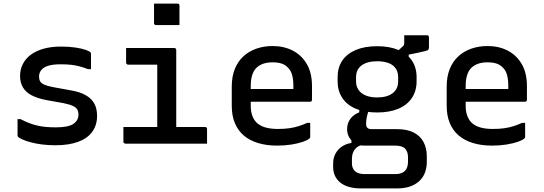

<svg xmlns="http://www.w3.org/2000/svg" viewBox="-20 -802 3040 1072"><path d="M292 -91Q362 -91 390 -110.5Q418 -130 418 -162Q418 -179 411.5 -190.5Q405 -202 387 -210.5Q369 -219 335 -226L235 -244Q186 -254 154.5 -271Q123 -288 107.5 -315Q92 -342 92 -378Q92 -414 107.5 -444.5Q123 -475 152 -496.5Q181 -518 223.5 -530Q266 -542 321 -542Q367 -542 402 -536.5Q437 -531 458.5 -523.5Q480 -516 485 -510Q486 -509 486.5 -507.5Q487 -506 487.5 -505Q488 -504 488 -501Q488 -480 488 -458.5Q488 -437 488 -416H471Q445 -426 422 -432Q399 -438 374.5 -440.5Q350 -443 317 -443Q276 -443 250 -435Q224 -427 211 -411.5Q198 -396 198 -374Q198 -359 204 -348Q210 -337 227 -329.5Q244 -322 274 -316L373 -298Q427 -289 459.5 -270Q492 -251 507 -223Q522 -195 522 -155Q522 -103 495 -66Q468 -29 416 -10Q364 9 290 9Q249 9 214 4.5Q179 0 151.5 -7.5Q124 -15 106 -23Q88 -31 81 -38Q80 -40 79 -41.5Q78 -43 78 -45Q78 -68 78 -91Q78 -114 78 -137H95Q117 -125 138.5 -116.5Q160 -108 183.5 -102Q207 -96 233.5 -93.5Q260 -91 292 -91Z M858 -63V-110Q858 -130 858 -150.5Q858 -171 858 -192Q858 -217 858 -242Q858 -267 858 -291.5Q858 -316 858 -341Q858 -366 858 -391Q858 -416 858 -441H841Q816 -441 792.5 -441Q769 -441 744.5 -441Q720 -441 695 -441Q692 -441 689.5 -442.5Q687 -444 685.5 -446.5Q684 -449 684 -452Q684 -472 684 -492.5Q684 -513 684 -534Q729 -534 774 -534Q819 -534 863.5 -534Q908 -534 953 -534Q957 -534 959 -532.5Q961 -531 962.5 -529Q964 -527 964 -523Q964 -475 964 -427.5Q964 -380 964 -333.5Q964 -287 964 -241Q964 -195 964 -150.5Q964 -106 964 -63ZM669 -93H1124Q1129 -93 1131 -91.5Q1133 -90 1134.5 -88Q1136 -86 1136 -82Q1136 -68 1136 -55Q1136 -42 1136 -28Q1136 -14 1136 0H680Q677 0 674.5 -1.5Q672 -3 670.5 -5Q669 -7 669 -11Q669 -25 669 -39Q669 -53 669 -66Q669 -79 669 -93ZM840 -782Q856 -782 872.5 -782Q889 -782 905.5 -782Q922 -782 938.5 -782Q955 -782 971 -782Q976 -782 979 -779Q982 -776 982 -771V-662Q966 -662 949.5 -662Q933 -662 916.5 -662Q900 -662 883.5 -662Q867 -662 851 -662Q846 -662 843 -665Q840 -668 840 -673Z M1502 -545Q1565 -545 1614.5 -519.5Q1664 -494 1693 -444.5Q1722 -395 1722 -321V-244Q1722 -241 1720.5 -238.5Q1719 -236 1717 -235Q1715 -234 1711 -234H1461Q1445 -234 1428 -234Q1411 -234 1394 -234H1360L1351 -305H1618Q1618 -310 1618 -314.5Q1618 -319 1618 -323Q1618 -359 1610.5 -385Q1603 -411 1586 -426Q1572 -441 1551 -447.5Q1530 -454 1502 -454Q1443 -454 1411.5 -423Q1380 -392 1380 -321V-211Q1380 -181 1388 -158Q1396 -135 1411 -119Q1430 -100 1460 -91Q1490 -82 1531 -82Q1568 -82 1595.5 -86Q1623 -90 1647 -97.5Q1671 -105 1695 -116H1712Q1712 -97 1712 -77Q1712 -57 1712 -37Q1712 -35 1711 -33Q1710 -31 1708 -29Q1699 -20 1672 -10.5Q1645 -1 1607.5 5Q1570 11 1527 11Q1468 11 1420.5 -3.5Q1373 -18 1340.5 -46Q1308 -74 1291 -115.5Q1274 -157 1274 -211V-319Q1274 -374 1291 -416.5Q1308 -459 1339 -487.5Q1370 -516 1412 -530.5Q1454 -545 1502 -545Z M2187 -505 2231 -545Q2235 -549 2236 -553Q2237 -557 2237 -564Q2237 -586 2237 -592.5Q2237 -599 2237 -605Q2265 -605 2300.5 -605Q2336 -605 2364 -605Q2369 -605 2372 -602Q2375 -599 2375 -594V-538Q2375 -529 2371.5 -524.5Q2368 -520 2354.5 -517Q2341 -514 2311 -507L2262 -497V-466ZM2086 -544Q2155 -544 2204.5 -523Q2254 -502 2280 -463.5Q2306 -425 2306 -371V-348Q2306 -295 2280 -255.5Q2254 -216 2204.5 -195Q2155 -174 2086 -174Q2016 -174 1966.5 -195Q1917 -216 1891 -255.5Q1865 -295 1865 -348V-371Q1865 -425 1891 -463.5Q1917 -502 1966.5 -523Q2016 -544 2086 -544ZM2086 -460Q2030 -460 1999 -437Q1968 -414 1968 -371V-348Q1968 -329 1974 -314.5Q1980 -300 1991 -289Q2006 -274 2030 -266Q2054 -258 2086 -258Q2141 -258 2172 -281.5Q2203 -305 2203 -348V-371Q2203 -390 2197.5 -404.5Q2192 -419 2180 -431Q2166 -445 2142 -452.5Q2118 -460 2086 -460ZM1986 -208 2043 -199Q2033 -171 2028.5 -151Q2024 -131 2024 -111Q2024 -95 2031.5 -88Q2039 -81 2055 -81H2196Q2253 -81 2290 -62Q2327 -43 2345 -8.5Q2363 26 2363 70V102Q2363 134 2353 161Q2343 188 2322 208Q2301 228 2270 239Q2239 250 2196 250H1996Q1957 250 1928 241.5Q1899 233 1879.5 217Q1860 201 1850 179Q1840 157 1840 129V111Q1840 81 1852.5 57Q1865 33 1888 17Q1911 1 1942 -4V-37L2010 5Q1985 10 1971.5 21.5Q1958 33 1951.5 49Q1945 65 1945 83V109Q1945 128 1952.5 141.5Q1960 155 1975.5 162.5Q1991 170 2018 170H2186Q2199 170 2209.5 168Q2220 166 2228 161.5Q2236 157 2241 152Q2250 143 2254 129.5Q2258 116 2258 101V76Q2258 45 2242 28Q2226 11 2186 11H2011Q1986 11 1965 -0.5Q1944 -12 1931 -33Q1918 -54 1918 -81Q1918 -113 1935.5 -137.5Q1953 -162 1986 -175Z M2702 -545Q2765 -545 2814.5 -519.5Q2864 -494 2893 -444.5Q2922 -395 2922 -321V-244Q2922 -241 2920.5 -238.5Q2919 -236 2917 -235Q2915 -234 2911 -234H2661Q2645 -234 2628 -234Q2611 -234 2594 -234H2560L2551 -305H2818Q2818 -310 2818 -314.5Q2818 -319 2818 -323Q2818 -359 2810.5 -385Q2803 -411 2786 -426Q2772 -441 2751 -447.5Q2730 -454 2702 -454Q2643 -454 2611.5 -423Q2580 -392 2580 -321V-211Q2580 -181 2588 -158Q2596 -135 2611 -119Q2630 -100 2660 -91Q2690 -82 2731 -82Q2768 -82 2795.5 -86Q2823 -90 2847 -97.5Q2871 -105 2895 -116H2912Q2912 -97 2912 -77Q2912 -57 2912 -37Q2912 -35 2911 -33Q2910 -31 2908 -29Q2899 -20 2872 -10.5Q2845 -1 2807.5 5Q2770 11 2727 11Q2668 11 2620.5 -3.5Q2573 -18 2540.5 -46Q2508 -74 2491 -115.5Q2474 -157 2474 -211V-319Q2474 -374 2491 -416.5Q2508 -459 2539 -487.5Q2570 -516 2612 -530.5Q2654 -545 2702 -545Z"/></svg>

Font: Recursive Monospace Medium
Style: Regular
Weight: 500
Version: Version 1.047